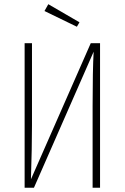

<svg xmlns="http://www.w3.org/2000/svg" viewBox="-20 -886 588 906"><path d="M208 -866.2 355 -780.8 342.8 -759.8 189.9 -834ZM452.1 -682.1V0H417V-384.8Q417 -554.7 421.9 -642.1L140.1 0H96.2V-682.1H130.9V-295.9Q130.9 -190.4 126 -40L408.2 -682.1Z"/></svg>

Font: Fira Sans Compressed UltraLight
Style: Regular
Weight: 200
Width: 1
Designer: Carrois Corporate & Edenspiekermann AG
Foundry: Carrois Corporate GbR & Edenspiekermann AG
Version: Version 4.203;PS 004.203;hotconv 1.0.88;makeotf.lib2.5.64775